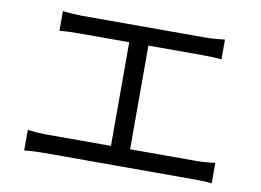

<svg xmlns="http://www.w3.org/2000/svg" viewBox="-70 -774 1140 839"><g transform="rotate(10 500.0 -354.5)"><path d="M84 -131V-40C115 -43 145 -44 172 -44H833C853 -44 889 -44 916 -40V-131C890 -128 863 -125 833 -125H539V-585H779C807 -585 839 -584 864 -581V-669C840 -666 809 -663 779 -663H229C209 -663 171 -665 145 -669V-581C170 -584 210 -585 229 -585H454V-125H172C145 -125 114 -127 84 -131Z"/></g></svg>

Font: Source Han Sans KR
Style: Regular
Weight: 400
Designer: Ryoko NISHIZUKA 西塚涼子 (kana, bopomofo & ideographs); Paul D. Hunt (Latin, Greek & Cyrillic); Sandoll Communications 산돌커뮤니
Foundry: Adobe
Version: Version 2.004;hotconv 1.0.118;makeotfexe 2.5.65603